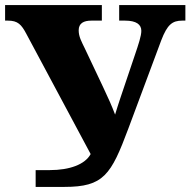

<svg xmlns="http://www.w3.org/2000/svg" viewBox="-20 -734 752 754"><path d="M233 0C387 0 416 -47 484 -229L613 -575C637 -638 657 -653 696 -653H708V-714H448V-653H471C515 -653 535 -638 535 -613C535 -593 524 -560 509 -516L453 -350C445 -325 438 -305 432 -284C418 -321 406 -347 384 -394L313 -544C300 -571 289 -590 289 -615C289 -643 309 -653 339 -653H380V-714H0V-653H11C50 -653 64 -638 84 -600L336 -129C314 -88 253 -66 176 -66H120V0Z"/></svg>

Font: UArctic Serif Black
Style: Regular
Weight: 900
Designer: Customization by Puisto advertising & original work Monotype Design Team
Foundry: Monotype Imaging Inc.
Version: Version 2.004